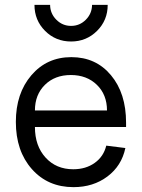

<svg xmlns="http://www.w3.org/2000/svg" viewBox="-20 -750 581 786"><path d="M280.8 16.1Q175.8 16.1 110.4 -57.9Q44.9 -131.8 44.9 -251Q44.9 -367.7 108.4 -441.9Q171.9 -516.1 272 -516.1Q372.6 -516.1 434.3 -442.1Q496.1 -368.2 496.1 -248V-230H123Q123 -152.8 166.5 -105Q210 -57.1 279.8 -57.1Q331.5 -57.1 367.9 -83.3Q404.3 -109.4 415 -153.8L493.2 -144Q478 -71.3 419.9 -27.6Q361.8 16.1 280.8 16.1ZM418 -297.9Q418 -362.3 376.7 -402.6Q335.4 -442.9 270 -442.9Q204.6 -442.9 163.8 -402.6Q123 -362.3 123 -297.9ZM271 -580.1Q208 -580.1 164.6 -623.5Q121.1 -667 121.1 -730H185.1Q185.5 -694.3 210.7 -669.2Q235.8 -644 271 -644Q306.2 -644 331.3 -669.2Q356.4 -694.3 356.9 -730H420.9Q420.9 -667 377.2 -623.5Q333.5 -580.1 271 -580.1Z"/></svg>

Font: Uncut Sans
Style: Regular
Weight: 400
Designer: Kasper Nordkvist
Foundry: UNCUT.wtf
Version: Version 1.304;Glyphs 3.2 (3246)